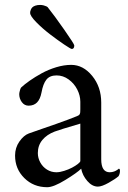

<svg xmlns="http://www.w3.org/2000/svg" viewBox="-20 -761 528 790"><path d="M42 -121.1Q42 -153.3 59.8 -178.7Q77.6 -204.1 98.6 -211.9Q116.7 -218.3 150.9 -230.2Q185.1 -242.2 210 -250.7Q234.9 -259.3 260 -268.8Q285.2 -278.3 296.9 -283.2Q301.3 -285.2 303.7 -286.6Q306.2 -288.1 307.9 -291.3Q309.6 -294.4 310.1 -299.1Q310.5 -303.7 310.5 -311.5V-342.3Q310.5 -367.7 297.9 -392.6Q285.2 -417.5 262.5 -434.1Q239.7 -450.7 212.9 -450.7Q184.6 -450.7 170.9 -433.3Q157.2 -416 150.9 -380.9Q145.5 -352.5 132.3 -339.4Q119.1 -326.2 97.7 -326.2Q80.6 -326.2 69.8 -340.8Q59.1 -355.5 59.1 -374Q59.1 -376.5 60.1 -381.6Q61 -386.7 63 -392.6Q64.9 -398.4 66.9 -400.9Q81.5 -414.6 102.8 -429.4Q124 -444.3 151.6 -459.5Q179.2 -474.6 211.4 -484.4Q243.7 -494.1 272.9 -494.1Q322.3 -494.1 359.4 -448.7Q396.5 -403.3 396.5 -338.9V-105.5Q396.5 -52.2 431.6 -52.2Q436.5 -52.2 441.4 -53.2Q446.3 -54.2 449.7 -55.4Q453.1 -56.6 456.8 -58.6Q460.4 -60.5 462.4 -62Q464.4 -63.5 466.6 -64.9Q468.8 -66.4 468.8 -66.9Q473.6 -66.9 473.6 -57.6Q473.6 -45.9 467.8 -36.1Q454.6 -24.4 426.8 -8.8Q398.9 6.8 382.8 6.8Q359.4 6.8 339.4 -16.1Q319.3 -39.1 314 -66.9Q297.4 -50.3 248.8 -20.5Q200.2 9.3 174.3 9.3Q118.2 9.3 80.1 -28.3Q42 -65.9 42 -121.1ZM104 -708Q104 -710.9 104.5 -713.9Q105 -716.8 107.2 -721.9Q109.4 -727.1 113.3 -731Q117.2 -734.9 125.5 -737.8Q133.8 -740.7 145 -740.7Q152.3 -740.7 159.7 -738.8Q167 -736.8 170.9 -734.9Q174.8 -732.9 175.8 -731.9Q203.1 -697.8 244.4 -638.7Q285.6 -579.6 285.6 -574.2Q285.6 -559.6 275.4 -559.6Q271 -559.6 243.9 -577.9Q216.8 -596.2 185.5 -620.1Q154.3 -644 129.2 -669.7Q104 -695.3 104 -708ZM135.7 -131.3Q135.7 -110.8 145.8 -92.5Q155.8 -74.2 173.3 -63.2Q190.9 -52.2 211.9 -52.2Q226.1 -52.2 243.9 -57.9Q261.7 -63.5 276.1 -71Q290.5 -78.6 300.5 -86.4Q310.5 -94.2 310.5 -98.6V-252.4Q222.7 -226.6 205.1 -219.7Q172.9 -207.5 154.3 -185.1Q135.7 -162.6 135.7 -131.3Z"/></svg>

Font: Crimson
Style: Regular
Weight: 400
Version: Version 0.8